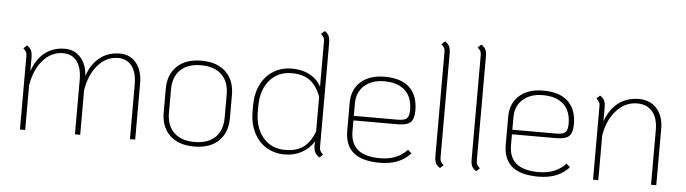

<svg xmlns="http://www.w3.org/2000/svg" viewBox="-46 -896 3899 1092"><g transform="rotate(5 1903.5 -350.0)"><path d="M749 -322V0H719V-312Q719 -380 691 -417Q663 -454 612 -454Q546 -454 498 -400Q450 -346 435 -255V0H405V-312Q405 -380 377 -417Q349 -454 298 -454Q232 -454 184 -400Q136 -346 121 -255V0H91V-420Q91 -434 87 -442Q83 -450 70 -462L89 -480Q107 -469 114 -454.5Q121 -440 121 -414V-336Q145 -406 192.5 -443Q240 -480 306 -480Q361 -480 396 -441Q431 -402 435 -336Q459 -406 506.5 -443Q554 -480 620 -480Q679 -480 714 -437Q749 -394 749 -322Z M897 -169V-301Q897 -385 947 -432.5Q997 -480 1086 -480Q1175 -480 1225 -432.5Q1275 -385 1275 -301V-169Q1275 -85 1225 -37.5Q1175 10 1086 10Q997 10 947 -37.5Q897 -85 897 -169ZM1245 -169V-301Q1245 -374 1203.5 -414Q1162 -454 1086 -454Q1010 -454 968.5 -414Q927 -374 927 -301V-169Q927 -96 968.5 -56Q1010 -16 1086 -16Q1162 -16 1203.5 -56Q1245 -96 1245 -169Z M1821 -8 1802 10Q1785 0 1776.5 -15.5Q1768 -31 1768 -59Q1768 -72 1769 -79Q1743 -37 1699.5 -13.5Q1656 10 1603 10Q1543 10 1497 -18.5Q1451 -47 1425.5 -99Q1400 -151 1400 -219V-251Q1400 -319 1425.5 -371Q1451 -423 1497 -451.5Q1543 -480 1603 -480Q1660 -480 1703 -457.5Q1746 -435 1770 -392V-649Q1770 -663 1766 -671Q1762 -679 1749 -691L1770 -709Q1787 -698 1793.5 -683Q1800 -668 1800 -643V-50Q1800 -37 1804 -28.5Q1808 -20 1821 -8ZM1770 -136V-334Q1749 -392 1710 -423Q1671 -454 1603 -454Q1525 -454 1477.5 -398.5Q1430 -343 1430 -251V-219Q1430 -127 1477.5 -71.5Q1525 -16 1603 -16Q1671 -16 1710 -47Q1749 -78 1770 -136Z M2300 -78 2321 -59Q2260 10 2146 10Q2045 10 1995.5 -31Q1946 -72 1946 -156V-314Q1946 -391 1996 -435.5Q2046 -480 2132 -480Q2225 -480 2273.5 -435Q2322 -390 2322 -304Q2322 -255 2301.5 -236Q2281 -217 2227 -217H1976V-156Q1976 -85 2018 -50.5Q2060 -16 2146 -16Q2244 -16 2300 -78ZM1976 -314V-243H2227Q2265 -243 2278.5 -256Q2292 -269 2292 -304Q2292 -377 2250.5 -415.5Q2209 -454 2132 -454Q2061 -454 2018.5 -416Q1976 -378 1976 -314Z M2458 -56V-650Q2458 -664 2454 -672Q2450 -680 2437 -692L2456 -710Q2474 -699 2481 -684.5Q2488 -670 2488 -644V-50Q2488 -37 2492 -28.5Q2496 -20 2509 -8L2490 10Q2472 -1 2465 -15.5Q2458 -30 2458 -56Z M2665 -56V-650Q2665 -664 2661 -672Q2657 -680 2644 -692L2663 -710Q2681 -699 2688 -684.5Q2695 -670 2695 -644V-50Q2695 -37 2699 -28.5Q2703 -20 2716 -8L2697 10Q2679 -1 2672 -15.5Q2665 -30 2665 -56Z M3205 -78 3226 -59Q3165 10 3051 10Q2950 10 2900.5 -31Q2851 -72 2851 -156V-314Q2851 -391 2901 -435.5Q2951 -480 3037 -480Q3130 -480 3178.5 -435Q3227 -390 3227 -304Q3227 -255 3206.5 -236Q3186 -217 3132 -217H2881V-156Q2881 -85 2923 -50.5Q2965 -16 3051 -16Q3149 -16 3205 -78ZM2881 -314V-243H3132Q3170 -243 3183.5 -256Q3197 -269 3197 -304Q3197 -377 3155.5 -415.5Q3114 -454 3037 -454Q2966 -454 2923.5 -416Q2881 -378 2881 -314Z M3724 -322V0H3694V-312Q3694 -380 3663 -417Q3632 -454 3576 -454Q3508 -454 3458 -399.5Q3408 -345 3393 -255V0H3363V-420Q3363 -434 3359 -442Q3355 -450 3342 -462L3361 -480Q3379 -469 3386 -454.5Q3393 -440 3393 -414V-336Q3418 -406 3467 -443Q3516 -480 3584 -480Q3648 -480 3686 -437Q3724 -394 3724 -322Z"/></g></svg>

Font: KoHo ExtraLight
Style: Regular
Weight: 275
Version: Version 1.000; ttfautohint (v1.6)